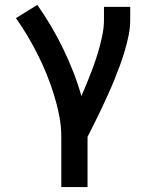

<svg xmlns="http://www.w3.org/2000/svg" viewBox="-20 -558 640 783"><path d="M230 205V0Q230 -44 221.5 -87Q213 -130 200 -172Q187 -214 170.5 -254.5Q154 -295 134.5 -334Q115 -373 92.5 -411Q70 -449 45 -484L132 -538Q162 -496 188.5 -451Q215 -406 237.5 -359.5Q260 -313 279 -264.5Q298 -216 312 -166Q323 -191 333 -216Q343 -241 353 -266.5Q363 -292 371.5 -318Q380 -344 387 -370Q394 -396 399 -423Q404 -450 404 -477V-530H511V-477Q511 -445 504.5 -413.5Q498 -382 489 -351.5Q480 -321 469 -291Q458 -261 446 -231.5Q434 -202 420.5 -172.5Q407 -143 393.5 -114Q380 -85 365.5 -56.5Q351 -28 337 0V205Z"/></svg>

Font: Iosevka Curly Slab SmBdEx
Style: Regular
Weight: 600
Width: 7
Monospace: yes
Designer: Belleve Invis
Foundry: Belleve Invis
Version: Version 11.1.0; ttfautohint (v1.8.3)